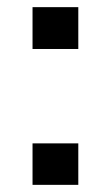

<svg xmlns="http://www.w3.org/2000/svg" viewBox="-20 -517 311 537"><path d="M71 -380V-497H199V-380ZM71 0V-116H199V0Z"/></svg>

Font: Nunito Sans 12pt ExtraLight 7pt Medium
Style: Regular
Weight: 500
Version: Version 3.101;gftools[0.9.27]